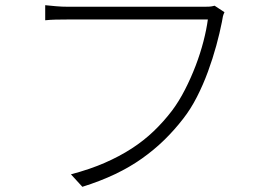

<svg xmlns="http://www.w3.org/2000/svg" viewBox="-20 -711 1040 739"><path d="M844 -664Q840 -656 838 -648Q836 -640 834 -626Q826 -585 812.5 -535.5Q799 -486 780.5 -435.5Q762 -385 738 -338Q714 -291 685 -254Q651 -210 612 -172Q573 -134 526.5 -101Q480 -68 423.5 -41Q367 -14 297 8L253 -40Q325 -59 382.5 -84Q440 -109 487 -139.5Q534 -170 572 -206.5Q610 -243 642 -285Q669 -321 692 -366Q715 -411 733 -458Q751 -505 763 -551.5Q775 -598 780 -636H242Q215 -636 194 -635.5Q173 -635 154 -633V-691Q174 -689 196 -687Q218 -685 243 -685H767Q777 -685 786 -685.5Q795 -686 806 -689Z"/></svg>

Font: SpoqaHanSansJP-Light
Style: Regular
Weight: 300
Designer: [Source Han Sans]
Ryoko NISHIZUKA  (kana & ideographs); Paul D. Hunt (Latin, Greek & Cyrillic); Wenlong ZHANG  (bopomofo
Foundry: Spoqa (http://bi.spoqa.com)
Version: Version 1.002.20150607